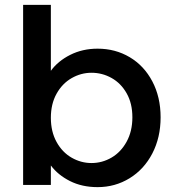

<svg xmlns="http://www.w3.org/2000/svg" viewBox="-20 -760 718 789"><path d="M189 -469Q218 -509 268.5 -534.5Q319 -560 381 -560Q454 -560 513 -525Q572 -490 606 -425.5Q640 -361 640 -278Q640 -195 606 -129.5Q572 -64 512.5 -27.5Q453 9 381 9Q317 9 267.5 -16Q218 -41 189 -80V0H75V-740H189ZM356 -461Q313 -461 274.5 -439Q236 -417 212.5 -375Q189 -333 189 -276Q189 -219 212.5 -176.5Q236 -134 274.5 -112Q313 -90 356 -90Q400 -90 438.5 -112.5Q477 -135 500.5 -178Q524 -221 524 -278Q524 -335 500.5 -376.5Q477 -418 438.5 -439.5Q400 -461 356 -461Z"/></svg>

Font: Poppins-tnum Medium
Style: Regular
Weight: 500
Designer: Ninad Kale (Devanagari), Jonny Pinhorn (Latin)
Foundry: Indian Type Foundry
Version: Version 4.004